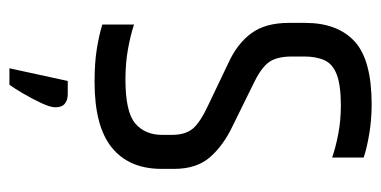

<svg xmlns="http://www.w3.org/2000/svg" viewBox="-218 -396 796 401"><g transform="rotate(90 180.5 -196.0)"><path d="M28.3 -434.8Q28.3 -502.3 66.9 -538Q105.5 -573.7 198.6 -573.7Q229.6 -573.7 258.9 -568.9Q288.3 -564.1 309.5 -557.1V-491.2Q289 -498.4 260.7 -503.9Q232.3 -509.4 201.1 -509.4Q158.7 -509.4 136.4 -500.9Q114.2 -492.5 106.4 -475.3Q98.5 -458.1 98.5 -432.7V-407.3Q98.5 -374 111.5 -357.6Q124.5 -341.2 157.4 -325.8L243.2 -283.6Q284.5 -264 308.9 -236Q333.2 -207.9 333.2 -161.5V-134.9Q333.2 -67.2 288.8 -31.1Q244.4 5 151.6 5Q111.7 5 82.7 0.3Q53.7 -4.4 31.8 -11.2V-77.4Q53.2 -70.3 82.5 -64.9Q111.8 -59.5 146.7 -59.5Q214.2 -59.5 238.2 -79.9Q262.2 -100.2 262.2 -136.2V-156.3Q262.2 -184.1 249.6 -199.7Q236.9 -215.4 198.1 -233.4L112 -274.5Q71.7 -292.9 50 -322.4Q28.3 -351.9 28.3 -400.9ZM149.6 61H177.5Q189.4 61 197 67.1Q204.6 73.3 204.6 86.7Q204.6 97.6 195.6 116.5Q186.7 135.5 175.9 154Q165 172.4 157.6 182.8H123.1Z"/></g></svg>

Font: Khand Variable Light
Style: Regular
Weight: 300
Designer: Satya Rajpurohit
Foundry: Indian Type Foundry
Version: Version 3.000